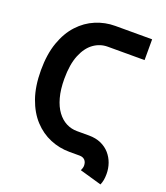

<svg xmlns="http://www.w3.org/2000/svg" viewBox="-150 -826 896 1035"><g transform="rotate(20 298.5 -308.0)"><path d="M331.8 -603.5H543V-722.7H331.8Q273.7 -722.7 220.5 -700.4Q167.2 -678.2 125.9 -633.5Q84.5 -588.9 60.5 -521Q36.6 -453.1 36.6 -361.3Q36.6 -270 60.5 -201.9Q84.5 -133.8 125.9 -89.1Q167.2 -44.4 220.5 -22.2Q273.7 0 331.8 0H389.6Q409.4 0 420.3 11.5Q431.2 22.9 431.2 43.7Q431.2 50 428.5 58.5Q425.8 66.9 423.3 71.8L548.8 107.7Q554.7 94.2 557.6 79Q560.5 63.7 560.5 43.7Q560.5 12 550.3 -17.1Q540 -46.1 520 -69.1Q500 -92 470.1 -105.5Q440.2 -118.9 400.9 -119.1H331.8Q298.6 -119.1 269.5 -134Q240.5 -148.9 218.3 -178.8Q196 -208.7 183.5 -254.4Q170.9 -300 170.9 -361.3Q170.9 -443.1 192.7 -496.9Q214.6 -550.8 251.2 -577.1Q287.8 -603.5 331.8 -603.5Z"/></g></svg>

Font: Giphurs
Style: Regular
Weight: 400
Version: Version 2.010